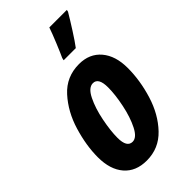

<svg xmlns="http://www.w3.org/2000/svg" viewBox="-244 -858 938 938"><g transform="rotate(-45 225.0 -388.5)"><path d="M20 -171Q20 -251 47 -341Q74 -431 131.5 -494.5Q189 -558 277 -558Q349 -558 390.5 -509Q432 -460 432 -376Q432 -290 404.5 -200.5Q377 -111 319.5 -50.5Q262 10 178 10Q103 10 61.5 -38Q20 -86 20 -171ZM297 -377Q297 -444 259 -444Q228 -444 204.5 -396.5Q181 -349 168 -283.5Q155 -218 155 -170Q155 -104 194 -104Q223 -104 246.5 -150.5Q270 -197 283.5 -262Q297 -327 297 -377ZM240 -637Q250 -658 270 -706.5Q290 -755 301 -787H422L420 -777Q400 -743 370 -696Q340 -649 321 -624H237Z"/></g></svg>

Font: Noto Sans Display Ex Bold Cond
Style: Italic
Weight: 800
Width: 3
Italic angle: -12°
Designer: Monotype Design team
Foundry: Monotype Imaging Inc.
Version: Version 1.000